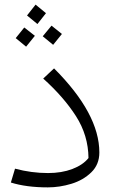

<svg xmlns="http://www.w3.org/2000/svg" viewBox="-20 -798 503 831"><path d="M27 -8 45 -68Q116 -49 188 -49Q247 -49 293 -66.5Q339 -84 363 -114Q362 -212 309 -295Q256 -378 167 -458L214 -502Q410 -306 410 -138Q410 -86 375 -52Q340 -18 289 -2.5Q238 13 187 13Q94 13 27 -8ZM179 -741 142 -694 97 -731 134 -778ZM248 -651 210 -604 165 -641 203 -687ZM131 -643 93 -596 48 -633 85 -679Z"/></svg>

Font: FiraGO Light
Style: Italic
Weight: 300
Italic angle: -8°
Designer: bBox Type GmbH
Foundry: bBox Type GmbH
Version: Version 1.001